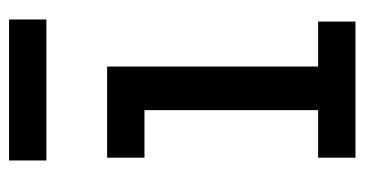

<svg xmlns="http://www.w3.org/2000/svg" viewBox="-206 -580 787 414"><g transform="rotate(-90 187.0 -373.5)"><path d="M250 -80.5H347V0H53.5V-80.5H156V-455H53.5V-535.5H250ZM351.5 -747V-666.5H47.5V-747Z"/></g></svg>

Font: Hepta Slab ExtraLight Medium
Style: Regular
Weight: 500
Version: Version 1.100